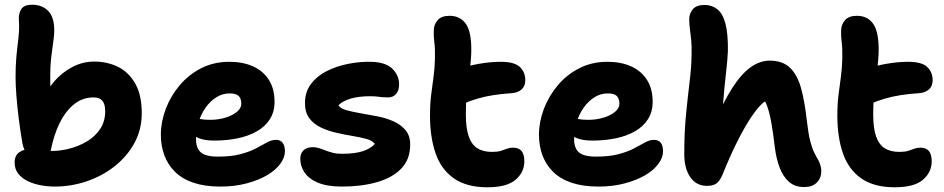

<svg xmlns="http://www.w3.org/2000/svg" viewBox="-20 -781 4001 814"><path d="M212 10Q183 10 153 4.5Q123 -1 98 -13Q73 -25 57.5 -44.5Q42 -64 42 -92Q42 -122 62.5 -136Q83 -150 114 -150Q132 -150 154.5 -145.5Q177 -141 200 -141Q236 -141 275 -151Q314 -161 348.5 -181.5Q383 -202 404.5 -234Q426 -266 426 -310Q426 -327 421.5 -340Q417 -353 406.5 -360.5Q396 -368 377 -368Q330 -368 294 -339Q258 -310 233 -259.5Q208 -209 195 -142Q191 -121 179 -109.5Q167 -98 148 -98Q124 -98 103 -118Q82 -138 75 -174Q66 -226 59.5 -278Q53 -330 49.5 -375.5Q46 -421 46 -452Q46 -500 49 -535Q52 -570 55.5 -597Q59 -624 60.5 -647.5Q62 -671 60 -696Q58 -723 70 -742Q82 -761 115 -761Q159 -761 184.5 -734.5Q210 -708 210 -653Q210 -636 207.5 -616Q205 -596 201.5 -572Q198 -548 195.5 -520.5Q193 -493 193 -462Q193 -422 193.5 -389.5Q194 -357 198 -314L162 -353Q177 -398 210 -436Q243 -474 287 -497Q331 -520 379 -520Q435 -520 480.5 -497.5Q526 -475 553.5 -426.5Q581 -378 581 -301Q581 -232 550 -175Q519 -118 466.5 -76.5Q414 -35 348 -12.5Q282 10 212 10Z M914 10Q849 10 801 -6Q753 -22 722.5 -52Q692 -82 677 -122Q662 -162 662 -210Q662 -264 682.5 -318.5Q703 -373 741 -418.5Q779 -464 832.5 -491.5Q886 -519 952 -519Q1009 -519 1052 -500Q1095 -481 1119.5 -443Q1144 -405 1144 -349Q1144 -307 1124 -275.5Q1104 -244 1068.5 -224Q1033 -204 987 -194.5Q941 -185 888 -185Q834 -185 805 -204.5Q776 -224 776 -250Q776 -264 782.5 -271.5Q789 -279 805 -279Q816 -279 831 -276Q846 -273 872 -273Q905 -273 935 -282Q965 -291 984 -306.5Q1003 -322 1003 -341Q1003 -363 992 -374Q981 -385 954 -385Q923 -385 897 -368.5Q871 -352 851.5 -324.5Q832 -297 821.5 -262Q811 -227 811 -190Q811 -167 819.5 -150Q828 -133 848.5 -125Q869 -117 903 -117Q961 -117 1000 -127.5Q1039 -138 1065.5 -152Q1092 -166 1111.5 -177Q1131 -188 1150 -188Q1169 -188 1178.5 -175.5Q1188 -163 1188 -139Q1188 -113 1168 -86Q1148 -59 1112 -38Q1076 -17 1025.5 -3.5Q975 10 914 10Z M1430 10Q1367 10 1328 -6.5Q1289 -23 1271 -50Q1253 -77 1253 -108Q1253 -130 1266.5 -143.5Q1280 -157 1307 -157Q1320 -157 1332.5 -153Q1345 -149 1359 -143.5Q1373 -138 1390 -133.5Q1407 -129 1430 -129Q1486 -129 1519.5 -140.5Q1553 -152 1569 -171Q1559 -185 1533.5 -192Q1508 -199 1475 -204.5Q1442 -210 1406.5 -218Q1371 -226 1340.5 -240.5Q1310 -255 1291.5 -279.5Q1273 -304 1273 -344Q1273 -391 1298 -424.5Q1323 -458 1364 -479Q1405 -500 1454.5 -510Q1504 -520 1552 -519Q1614 -518 1643 -490Q1672 -462 1672 -423Q1672 -398 1659.5 -383Q1647 -368 1625 -368Q1611 -368 1600.5 -369Q1590 -370 1579 -371.5Q1568 -373 1548 -373Q1501 -373 1467 -363Q1433 -353 1415 -335Q1423 -321 1448 -314Q1473 -307 1507.5 -301Q1542 -295 1579 -288Q1616 -281 1647.5 -267Q1679 -253 1699 -229.5Q1719 -206 1719 -168Q1719 -105 1681 -66Q1643 -27 1577.5 -8.5Q1512 10 1430 10Z M2046 13Q1958 13 1904 -25Q1850 -63 1826.5 -131.5Q1803 -200 1803 -290Q1803 -340 1808 -379.5Q1813 -419 1818 -455Q1823 -491 1824 -533Q1825 -575 1821.5 -601Q1818 -627 1819 -651Q1819 -676 1835 -695Q1851 -714 1886 -714Q1932 -714 1956 -678.5Q1980 -643 1978 -558Q1977 -529 1973.5 -500Q1970 -471 1965.5 -440.5Q1961 -410 1958 -374.5Q1955 -339 1955 -296Q1955 -237 1967.5 -202Q1980 -167 2004.5 -152Q2029 -137 2066 -137Q2089 -137 2103.5 -141.5Q2118 -146 2129.5 -150.5Q2141 -155 2155 -155Q2179 -155 2191 -141Q2203 -127 2203 -97Q2203 -51 2166 -19Q2129 13 2046 13ZM1938 -339Q1896 -322 1873.5 -340.5Q1851 -359 1851 -394Q1851 -423 1862 -446.5Q1873 -470 1917 -486Q1958 -501 2008 -510Q2058 -519 2103 -519Q2161 -519 2184 -497Q2207 -475 2207 -441Q2207 -416 2191.5 -402Q2176 -388 2150 -386Q2105 -383 2070.5 -377.5Q2036 -372 2005 -363Q1974 -354 1938 -339Z M2517 10Q2452 10 2404 -6Q2356 -22 2325.5 -52Q2295 -82 2280 -122Q2265 -162 2265 -210Q2265 -264 2285.5 -318.5Q2306 -373 2344 -418.5Q2382 -464 2435.5 -491.5Q2489 -519 2555 -519Q2612 -519 2655 -500Q2698 -481 2722.5 -443Q2747 -405 2747 -349Q2747 -307 2727 -275.5Q2707 -244 2671.5 -224Q2636 -204 2590 -194.5Q2544 -185 2491 -185Q2437 -185 2408 -204.5Q2379 -224 2379 -250Q2379 -264 2385.5 -271.5Q2392 -279 2408 -279Q2419 -279 2434 -276Q2449 -273 2475 -273Q2508 -273 2538 -282Q2568 -291 2587 -306.5Q2606 -322 2606 -341Q2606 -363 2595 -374Q2584 -385 2557 -385Q2526 -385 2500 -368.5Q2474 -352 2454.5 -324.5Q2435 -297 2424.5 -262Q2414 -227 2414 -190Q2414 -167 2422.5 -150Q2431 -133 2451.5 -125Q2472 -117 2506 -117Q2564 -117 2603 -127.5Q2642 -138 2668.5 -152Q2695 -166 2714.5 -177Q2734 -188 2753 -188Q2772 -188 2781.5 -175.5Q2791 -163 2791 -139Q2791 -113 2771 -86Q2751 -59 2715 -38Q2679 -17 2628.5 -3.5Q2578 10 2517 10Z M2977 7Q2932 7 2906.5 -30Q2881 -67 2881 -127Q2881 -221 2888.5 -296.5Q2896 -372 2903.5 -433Q2911 -494 2912 -545Q2913 -584 2910.5 -610.5Q2908 -637 2905 -657.5Q2902 -678 2902 -700Q2902 -723 2917 -741.5Q2932 -760 2967 -760Q2998 -760 3021 -742Q3044 -724 3055.5 -681Q3067 -638 3066 -564Q3064 -523 3058 -472Q3052 -421 3046.5 -353.5Q3041 -286 3041 -192L3007 -254Q3046 -348 3084.5 -408Q3123 -468 3162.5 -496Q3202 -524 3243 -524Q3298 -524 3329.5 -493.5Q3361 -463 3376.5 -406Q3392 -349 3401 -267Q3407 -214 3415 -183Q3423 -152 3432 -134Q3441 -116 3450 -101Q3455 -91 3458.5 -79Q3462 -67 3462 -56Q3462 -26 3443 -7Q3424 12 3389 12Q3350 12 3325 -10Q3300 -32 3285.5 -70Q3271 -108 3265 -156Q3258 -214 3252 -250Q3246 -286 3239.5 -309Q3233 -332 3224 -351Q3208 -343 3179 -304.5Q3150 -266 3115 -199Q3080 -132 3042 -38Q3030 -11 3015.5 -2Q3001 7 2977 7Z M3773 13Q3685 13 3631 -25Q3577 -63 3553.5 -131.5Q3530 -200 3530 -290Q3530 -340 3535 -379.5Q3540 -419 3545 -455Q3550 -491 3551 -533Q3552 -575 3548.5 -601Q3545 -627 3546 -651Q3546 -676 3562 -695Q3578 -714 3613 -714Q3659 -714 3683 -678.5Q3707 -643 3705 -558Q3704 -529 3700.5 -500Q3697 -471 3692.5 -440.5Q3688 -410 3685 -374.5Q3682 -339 3682 -296Q3682 -237 3694.5 -202Q3707 -167 3731.5 -152Q3756 -137 3793 -137Q3816 -137 3830.5 -141.5Q3845 -146 3856.5 -150.5Q3868 -155 3882 -155Q3906 -155 3918 -141Q3930 -127 3930 -97Q3930 -51 3893 -19Q3856 13 3773 13ZM3665 -339Q3623 -322 3600.5 -340.5Q3578 -359 3578 -394Q3578 -423 3589 -446.5Q3600 -470 3644 -486Q3685 -501 3735 -510Q3785 -519 3830 -519Q3888 -519 3911 -497Q3934 -475 3934 -441Q3934 -416 3918.5 -402Q3903 -388 3877 -386Q3832 -383 3797.5 -377.5Q3763 -372 3732 -363Q3701 -354 3665 -339Z"/></svg>

Font: Shantell Sans
Style: Bold
Weight: 700
Designer: Stephen Nixon, Anya Danilova, Shantell Martin
Foundry: Arrow Type
Version: Version 1.011;[c5ecc13dd]